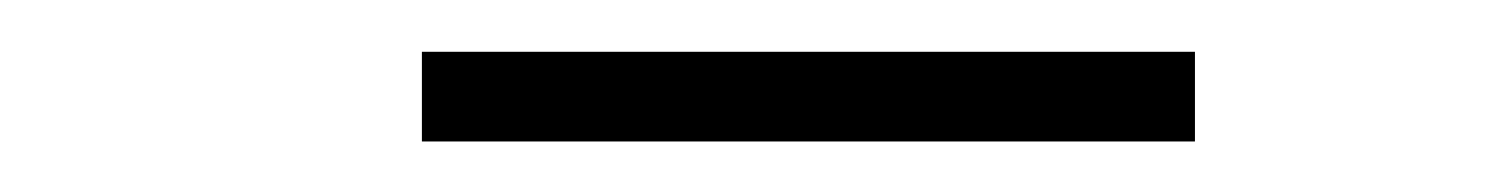

<svg xmlns="http://www.w3.org/2000/svg" viewBox="-20 -750 593 76"><path d="M147 -694V-729.5H453V-694Z"/></svg>

Font: Encode Sans SmExp XLt
Style: Regular
Weight: 200
Width: 6
Designer: Multiple Designers
Foundry: Impallari Type
Version: Version 3.002; ttfautohint (v1.8.3) -l 8 -r 50 -G 200 -x 14 